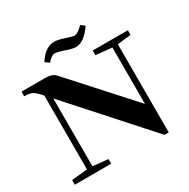

<svg xmlns="http://www.w3.org/2000/svg" viewBox="-186 -1008 1168 1187"><g transform="rotate(-30 397.5 -414.5)"><path d="M451.2 -733.4Q424.3 -733.4 381.8 -749.5Q335 -765.6 314.5 -765.6Q293 -765.6 263.2 -729.5L234.4 -750.5Q284.7 -829.6 350.6 -829.6Q374 -829.6 419.4 -814.5Q467.8 -798.8 477.1 -798.8Q502.4 -798.8 540.5 -838.9L567.9 -817.9Q510.7 -733.4 451.2 -733.4ZM18.6 0V-33.2L130.9 -44.4V-571.8Q96.2 -610.8 77.4 -620.4Q58.6 -629.9 21 -629.9V-663.1H190.4Q239.3 -663.1 261.2 -639.2L644 -215.8V-618.2L529.3 -629.9V-663.1H779.8V-629.9L683.1 -619.1V10.3H652.8L169.9 -528.3V-44.4L278.3 -33.2V0Z"/></g></svg>

Font: Elstob 10pt
Style: Bold
Weight: 700
Designer: Peter S. Baker
Version: Version 1.015